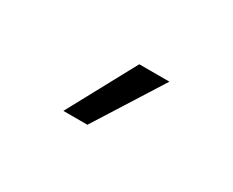

<svg xmlns="http://www.w3.org/2000/svg" viewBox="-40 -889 428 353"><g transform="rotate(30 174.0 -712.0)"><path d="M181 -784H245L154 -640H103Z"/></g></svg>

Font: Evergrow Sans
Style: Light
Weight: 300
Foundry: 10Web
Version: Version 1.000